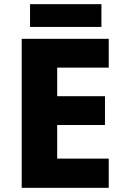

<svg xmlns="http://www.w3.org/2000/svg" viewBox="-20 -993 595 920"><path d="M501 -93H84V-807H501V-669H254V-532H483V-394H254V-233H501ZM466 -973V-864H124V-973Z"/></svg>

Font: Noto Sans Telugu UI ExtraBold
Style: Regular
Weight: 800
Designer: Jelle Bosma - Monotype Design Team
Foundry: Monotype Imaging Inc.
Version: Version 2.005; ttfautohint (v1.8.4.7-5d5b)